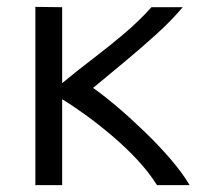

<svg xmlns="http://www.w3.org/2000/svg" viewBox="-20 -539 600 559"><path d="M83 0V-519L161 -518V-297Q207 -335 253 -370Q299 -405 342 -441.5Q385 -478 421 -518H512Q479 -479 435.5 -439.5Q392 -400 345 -361Q298 -322 251 -283Q281 -262 320 -229Q359 -196 400 -156.5Q441 -117 476 -76.5Q511 -36 532 0H437Q414 -37 380 -73.5Q346 -110 306.5 -143.5Q267 -177 229 -204.5Q191 -232 161 -250V0Z"/></svg>

Font: Ubuntu Sans Mono
Style: Regular
Weight: 400
Monospace: yes
Designer: Dalton Maag Ltd
Foundry: Dalton Maag Ltd
Version: Version 1.006